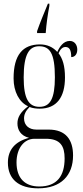

<svg xmlns="http://www.w3.org/2000/svg" viewBox="-20 -786 452 1046"><path d="M182 -616V-606H229C233 -658 240 -707 249 -754V-766H241C220 -715 197 -660 182 -616ZM188 240C312 240 378 170 378 61C378 -23 340 -80 245 -80H178C138 -80 111 -103 111 -141C111 -162 119 -181 141 -203C158 -196 179 -194 196 -194C290 -194 334 -258 334 -364C334 -428 321 -467 299 -496C309 -519 321 -530 337 -530C359 -530 368 -512 368 -475C388 -475 401 -491 401 -516C401 -540 387 -563 360 -563C325 -563 304 -530 292 -503C268 -530 236 -544 198 -544C104 -544 54 -487 54 -359C54 -286 85 -229 133 -207C91 -175 75 -146 75 -114C75 -79 92 -47 138 -35C62 -15 23 30 23 100C23 190 82 240 188 240ZM195 -204C136 -204 109 -249 109 -364C109 -492 140 -534 193 -534C251 -534 279 -497 279 -365C279 -248 253 -204 195 -204ZM194 230C117 230 70 186 70 99C70 22 111 -30 168 -30H230C309 -30 332 10 332 77C332 172 291 230 194 230Z"/></svg>

Font: Noto Serif Display ExtraCondensed Light
Style: Regular
Weight: 300
Width: 2
Designer: Monotype Design Team
Foundry: Monotype Imaging Inc.
Version: Version 2.009